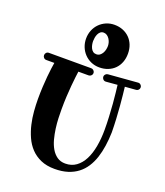

<svg xmlns="http://www.w3.org/2000/svg" viewBox="-184 -1151 1123 1306"><g transform="rotate(20 377.0 -497.5)"><path d="M729 -688Q729 -677.2 722.4 -670.2Q715.8 -663.1 706.1 -662.1L626 -655.8Q628.4 -634.3 632.3 -599.4Q636.2 -564.5 639.6 -521.2Q643.1 -478 645.8 -429.4Q648.4 -380.9 648.9 -333Q647.5 -281.7 640.6 -234.9Q633.8 -188 620.4 -147.2Q606.9 -106.4 585.4 -73.2Q564 -40 533.2 -16.4Q502.4 7.3 461.2 20.3Q419.9 33.2 367.2 33.2Q309.1 33.2 266.6 14.4Q224.1 -4.4 194.3 -35.9Q164.6 -67.4 146 -108.9Q127.4 -150.4 116.9 -195.8Q106.4 -241.2 102.8 -287.6Q99.1 -334 99.1 -376Q99.1 -421.9 101.3 -463.4Q103.5 -504.9 106.7 -539.3Q109.9 -573.7 113.5 -600.3Q117.2 -627 120.1 -644H62Q50.8 -644 43.5 -651.6Q36.1 -659.2 36.1 -669.9Q36.1 -680.7 43.5 -688.2Q50.8 -695.8 62 -695.8H368.2Q378.4 -695.8 386.2 -688.2Q394 -680.7 394 -669.9Q394 -659.2 386.2 -651.6Q378.4 -644 368.2 -644H293.9Q291.5 -628.4 288.3 -600.3Q285.2 -572.3 281.7 -535.6Q278.3 -499 276.1 -455.1Q273.9 -411.1 273.9 -363.8Q273.9 -335.9 275.1 -300.3Q276.4 -264.6 281.5 -227.1Q286.6 -189.5 296.1 -153.3Q305.7 -117.2 322.3 -88.9Q338.9 -60.5 363.5 -43.2Q388.2 -25.9 422.9 -25.9Q468.3 -25.9 501.2 -49.8Q534.2 -73.7 555.4 -115.2Q576.7 -156.7 586.9 -212.9Q597.2 -269 597.2 -333Q597.2 -380.4 594.7 -428.5Q592.3 -476.6 588.9 -519.3Q585.4 -562 581.5 -596.4Q577.6 -630.9 575.2 -650.9L493.2 -644H490.2Q479.5 -644 472.2 -652.1Q464.8 -660.2 464.8 -669.9Q464.8 -679.7 471.4 -687Q478 -694.3 487.8 -695.8L702.1 -712.9H704.1Q714.4 -712.9 721.7 -705.3Q729 -697.8 729 -688ZM423.3 -877Q423.3 -889.6 419.2 -903.1Q415 -916.5 407.5 -927.5Q399.9 -938.5 389.2 -945.6Q378.4 -952.6 365.2 -952.6Q351.1 -952.6 341.6 -944.3Q332 -936 326.7 -923.8Q321.3 -911.6 319.1 -897.9Q316.9 -884.3 316.9 -874Q316.9 -861.3 319.6 -847.9Q322.3 -834.5 328.1 -823Q334 -811.5 343.5 -804.2Q353 -796.9 367.2 -796.9Q382.3 -796.9 393.1 -804.9Q403.8 -813 410.6 -825.2Q417.5 -837.4 420.4 -851.3Q423.3 -865.2 423.3 -877ZM569.3 -874Q569.3 -839.4 558.3 -811Q547.4 -782.7 527.3 -762.5Q507.3 -742.2 479.2 -731Q451.2 -719.7 417 -719.7Q383.8 -719.7 356 -732.2Q328.1 -744.6 308.1 -765.9Q288.1 -787.1 277.1 -814.9Q266.1 -842.8 266.1 -874Q266.1 -906.7 277.8 -935.1Q289.6 -963.4 310.1 -983.9Q330.6 -1004.4 357.9 -1016.1Q385.3 -1027.8 417 -1027.8Q450.7 -1027.8 478.5 -1016.6Q506.3 -1005.4 526.6 -985.1Q546.9 -964.8 558.1 -936.5Q569.3 -908.2 569.3 -874Z"/></g></svg>

Font: Ribeye
Style: Regular
Weight: 400
Designer: Astigmatic (AOETI)
Foundry: Astigmatic (AOETI)
Version: Version 1.000